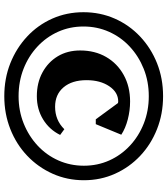

<svg xmlns="http://www.w3.org/2000/svg" viewBox="36 -782 762 873"><g transform="rotate(90 416.5 -345.0)"><path d="M417 16Q336 16 267 -11.5Q198 -39 145.5 -88Q93 -137 64 -202.5Q35 -268 35 -344Q35 -420 64 -486Q93 -552 145.5 -601.5Q198 -651 267 -678.5Q336 -706 417 -706Q497 -706 566.5 -678.5Q636 -651 688 -602Q740 -553 769.5 -487.5Q799 -422 799 -346Q799 -270 769.5 -204Q740 -138 688 -88.5Q636 -39 566.5 -11.5Q497 16 417 16ZM417 -49Q483 -49 540.5 -72Q598 -95 641.5 -135.5Q685 -176 709 -230Q733 -284 733 -346Q733 -408 709 -461.5Q685 -515 641.5 -555.5Q598 -596 540.5 -618.5Q483 -641 417 -641Q350 -641 292.5 -618Q235 -595 191.5 -554.5Q148 -514 124 -460Q100 -406 100 -344Q100 -282 124 -228.5Q148 -175 191.5 -134.5Q235 -94 292.5 -71.5Q350 -49 417 -49ZM417 -132Q356 -132 309 -157.5Q262 -183 235.5 -227Q209 -271 209 -329Q209 -396 238.5 -447Q268 -498 320.5 -527Q373 -556 441 -556Q482 -556 522.5 -545.5Q563 -535 592 -516L544 -400H522L448 -501Q444 -502 441 -502Q399 -502 371.5 -461Q344 -420 344 -358Q344 -292 376.5 -253.5Q409 -215 465 -215Q526 -215 567 -257L593 -238Q569 -189 522.5 -160.5Q476 -132 417 -132Z"/></g></svg>

Font: Platypi
Style: Bold
Weight: 700
Designer: David Sargent
Foundry: Bolt Cutter Type
Version: Version 1.200; ttfautohint (v1.8.4.7-5d5b)